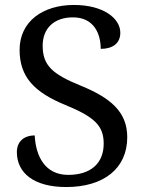

<svg xmlns="http://www.w3.org/2000/svg" viewBox="-20 -744 584 774"><path d="M247 10C397 10 493 -64 493 -191C493 -294 424 -350 307 -398C191 -445 152 -480 152 -560C152 -629 197 -674 274 -674C358 -674 386 -609 386 -547C434 -547 465 -569 465 -612C465 -670 397 -724 278 -724C152 -724 59 -657 59 -543C59 -433 119 -372 243 -321C360 -273 398 -238 398 -165C398 -84 344 -39 255 -39C161 -39 124 -115 120 -198C74 -198 48 -171 48 -131C48 -47 116 10 247 10Z"/></svg>

Font: Noto Fangsong KSS Vertical
Style: Regular
Weight: 400
Designer: LIU Zhao, ZHANG Congyu, Kushim JIANG
Foundry: Guyu Beijing Co. Ltd.
Version: Version 1.000;November 16, 2022;FontCreator 11.5.0.2427 64-b